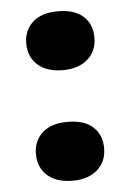

<svg xmlns="http://www.w3.org/2000/svg" viewBox="-45 -564 417 614"><g transform="rotate(-5 163.5 -257.0)"><path d="M164 -340Q112 -340 83 -366Q54 -392 54 -435Q54 -477 82.5 -503Q111 -529 164 -529Q217 -529 245 -503.5Q273 -478 273 -435Q273 -392 243.5 -366Q214 -340 164 -340ZM164 15Q112 15 83 -11Q54 -37 54 -80Q54 -122 82.5 -148Q111 -174 164 -174Q217 -174 245 -148.5Q273 -123 273 -80Q273 -37 243.5 -11Q214 15 164 15Z"/></g></svg>

Font: Literata 12pt ExtraBold
Style: Regular
Weight: 800
Designer: Latin by Veronika Burian and Jose Scaglione. Greek by Irene Vlachou. Cyrillic by Vera Evstafieva.
Foundry: TypeTogether
Version: Version 3.002